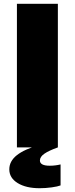

<svg xmlns="http://www.w3.org/2000/svg" viewBox="-20 -770 391 1003"><path d="M259.3 -12.4V0H282.3Q235.1 16.8 211.8 33Q188.5 49.2 188.5 68.3Q188.5 95.7 240 95.7Q268.5 95.7 296.4 89V198.6Q282.1 204.3 250.3 208.8Q218.4 213.2 186.9 213.2Q115.9 213.2 72.2 186.3Q28.6 159.4 28.6 114.8Q28.6 71.9 68.2 40.6Q107.8 9.4 185.6 -12.4ZM282.3 -750V0H68.4V-750Z"/></svg>

Font: Unbounded Variable
Style: Regular
Weight: 400
Designer: Luke Prowse, Jean-Baptiste Morizot, Fátima Lázaro, Florian Runge
Foundry: NaN
Version: Version 1.600;FEAKit 1.0